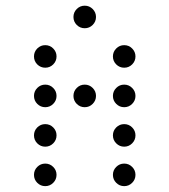

<svg xmlns="http://www.w3.org/2000/svg" viewBox="-20 -674 587 665"><path d="M312.5 -615.2Q312.5 -599.1 301 -587.6Q289.6 -576.2 273.4 -576.2Q257.3 -576.2 245.8 -587.6Q234.4 -599.1 234.4 -615.2Q234.4 -631.3 245.8 -642.8Q257.3 -654.3 273.4 -654.3Q289.6 -654.3 301 -642.8Q312.5 -631.3 312.5 -615.2ZM175.8 -478.5Q175.8 -462.4 164.3 -450.9Q152.8 -439.5 136.7 -439.5Q120.6 -439.5 109.1 -450.9Q97.7 -462.4 97.7 -478.5Q97.7 -494.6 109.1 -506.1Q120.6 -517.6 136.7 -517.6Q152.8 -517.6 164.3 -506.1Q175.8 -494.6 175.8 -478.5ZM449.2 -478.5Q449.2 -462.4 437.7 -450.9Q426.3 -439.5 410.2 -439.5Q394 -439.5 382.6 -450.9Q371.1 -462.4 371.1 -478.5Q371.1 -494.6 382.6 -506.1Q394 -517.6 410.2 -517.6Q426.3 -517.6 437.7 -506.1Q449.2 -494.6 449.2 -478.5ZM175.8 -341.8Q175.8 -325.7 164.3 -314.2Q152.8 -302.7 136.7 -302.7Q120.6 -302.7 109.1 -314.2Q97.7 -325.7 97.7 -341.8Q97.7 -357.9 109.1 -369.4Q120.6 -380.9 136.7 -380.9Q152.8 -380.9 164.3 -369.4Q175.8 -357.9 175.8 -341.8ZM312.5 -341.8Q312.5 -325.7 301 -314.2Q289.6 -302.7 273.4 -302.7Q257.3 -302.7 245.8 -314.2Q234.4 -325.7 234.4 -341.8Q234.4 -357.9 245.8 -369.4Q257.3 -380.9 273.4 -380.9Q289.6 -380.9 301 -369.4Q312.5 -357.9 312.5 -341.8ZM449.2 -341.8Q449.2 -325.7 437.7 -314.2Q426.3 -302.7 410.2 -302.7Q394 -302.7 382.6 -314.2Q371.1 -325.7 371.1 -341.8Q371.1 -357.9 382.6 -369.4Q394 -380.9 410.2 -380.9Q426.3 -380.9 437.7 -369.4Q449.2 -357.9 449.2 -341.8ZM175.8 -205.1Q175.8 -189 164.3 -177.5Q152.8 -166 136.7 -166Q120.6 -166 109.1 -177.5Q97.7 -189 97.7 -205.1Q97.7 -221.2 109.1 -232.7Q120.6 -244.1 136.7 -244.1Q152.8 -244.1 164.3 -232.7Q175.8 -221.2 175.8 -205.1ZM449.2 -205.1Q449.2 -189 437.7 -177.5Q426.3 -166 410.2 -166Q394 -166 382.6 -177.5Q371.1 -189 371.1 -205.1Q371.1 -221.2 382.6 -232.7Q394 -244.1 410.2 -244.1Q426.3 -244.1 437.7 -232.7Q449.2 -221.2 449.2 -205.1ZM175.8 -68.4Q175.8 -52.2 164.3 -40.8Q152.8 -29.3 136.7 -29.3Q120.6 -29.3 109.1 -40.8Q97.7 -52.2 97.7 -68.4Q97.7 -84.5 109.1 -95.9Q120.6 -107.4 136.7 -107.4Q152.8 -107.4 164.3 -95.9Q175.8 -84.5 175.8 -68.4ZM449.2 -68.4Q449.2 -52.2 437.7 -40.8Q426.3 -29.3 410.2 -29.3Q394 -29.3 382.6 -40.8Q371.1 -52.2 371.1 -68.4Q371.1 -84.5 382.6 -95.9Q394 -107.4 410.2 -107.4Q426.3 -107.4 437.7 -95.9Q449.2 -84.5 449.2 -68.4Z"/></svg>

Font: DatDot Light
Style: Regular
Weight: 300
Designer: GGBot
Version: 1.00